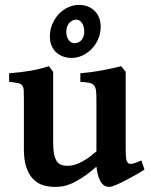

<svg xmlns="http://www.w3.org/2000/svg" viewBox="-20 -734 603 769"><path d="M558.6 -54.7Q540.5 -43 518.8 -30.8Q497.1 -18.6 476.8 -8.3Q456.5 2 440.7 8.3Q424.8 14.6 418.9 14.6Q410.2 14.6 402.1 11.5Q394 8.3 387 -0.7Q379.9 -9.8 374.5 -25.6Q369.1 -41.5 366.2 -66.4Q335.9 -40 311.8 -24.2Q287.6 -8.3 267.8 0.5Q248 9.3 231.4 12Q214.8 14.6 199.2 14.6Q176.3 14.6 154.3 8.3Q132.3 2 114.7 -14.9Q97.2 -31.7 86.4 -61Q75.7 -90.3 75.7 -136.2V-336.4Q75.7 -359.9 75 -372.8Q74.2 -385.7 68.6 -392.3Q63 -398.9 51 -401.4Q39.1 -403.8 16.6 -406.2V-440.4Q41 -442.4 61.3 -444.8Q81.5 -447.3 100.1 -450.4Q118.7 -453.6 137 -458Q155.3 -462.4 175.8 -468.8L192.9 -446.3V-167Q192.9 -136.7 196.5 -117.7Q200.2 -98.6 207.5 -88.1Q214.8 -77.6 225.3 -73.7Q235.8 -69.8 249.5 -69.8Q259.8 -69.8 271.7 -72.3Q283.7 -74.7 298.1 -81.3Q312.5 -87.9 329.3 -99.1Q346.2 -110.4 366.2 -127.9V-336.4Q366.2 -358.4 364.5 -371.6Q362.8 -384.8 356.4 -392.1Q350.1 -399.4 337.2 -402.3Q324.2 -405.3 301.8 -406.2V-440.4Q350.6 -444.8 390.4 -452.4Q430.2 -460 465.3 -468.8L483.4 -446.3V-138.7Q483.4 -123.5 483.9 -113.5Q484.4 -103.5 485.6 -96.9Q486.8 -90.3 489 -86.4Q491.2 -82.5 494.6 -80.1Q500.5 -76.2 511 -78.4Q521.5 -80.6 546.4 -91.3ZM317.4 -606.9Q317.4 -630.4 307.6 -642.8Q297.9 -655.3 286.6 -655.3Q276.4 -655.3 268.8 -651.1Q261.2 -647 256.1 -640.4Q251 -633.8 248.3 -625.2Q245.6 -616.7 245.6 -607.9Q245.6 -585.4 255.6 -573.2Q265.6 -561 276.9 -561Q296.4 -561 306.9 -574.2Q317.4 -587.4 317.4 -606.9ZM383.3 -627Q383.3 -601.1 373.5 -578.1Q363.8 -555.2 347.4 -538.3Q331.1 -521.5 310.1 -511.7Q289.1 -502 266.6 -502Q247.6 -502 231.4 -508.1Q215.3 -514.2 203.9 -525.4Q192.4 -536.6 186 -552.5Q179.7 -568.4 179.7 -587.9Q179.7 -614.3 189.5 -637.2Q199.2 -660.2 215.3 -677.5Q231.4 -694.8 252.7 -704.6Q273.9 -714.4 296.9 -714.4Q316.4 -714.4 332.5 -707.8Q348.6 -701.2 359.9 -689.7Q371.1 -678.2 377.2 -662.1Q383.3 -646 383.3 -627Z"/></svg>

Font: Gentium Basic
Style: Bold
Weight: 700
Designer: J. Victor Gaultney and Annie Olsen
Foundry: SIL International
Version: Version 1.100